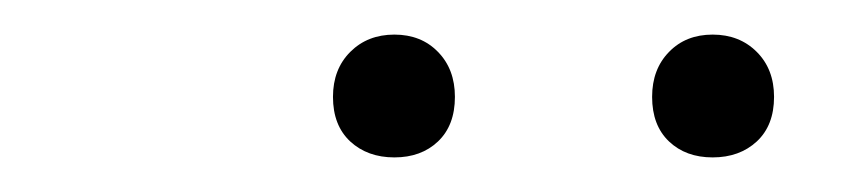

<svg xmlns="http://www.w3.org/2000/svg" viewBox="-20 -767 498 111"><path d="M392 -676Q376.5 -676 366.8 -685.2Q357 -694.5 357 -711Q357 -727 366.8 -737Q376.5 -747 392 -747Q407.5 -747 417.5 -737Q427.5 -727 427.5 -711Q427.5 -694.5 417.5 -685.2Q407.5 -676 392 -676ZM208 -676Q192.5 -676 182.5 -685.2Q172.5 -694.5 172.5 -711Q172.5 -727 182.5 -737Q192.5 -747 208 -747Q223.5 -747 233.2 -737Q243 -727 243 -711Q243 -694.5 233.2 -685.2Q223.5 -676 208 -676Z"/></svg>

Font: Encode Sans Semi Condensed ExtraLight
Style: Regular
Weight: 200
Width: 4
Designer: Multiple Designers
Foundry: Impallari Type
Version: Version 3.000; ttfautohint (v1.8.3) -l 8 -r 50 -G 200 -x 14 